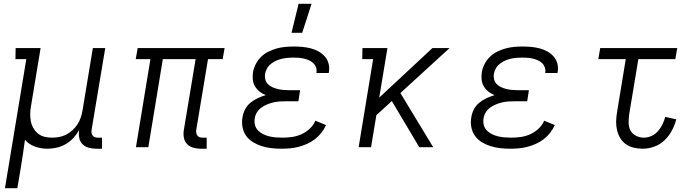

<svg xmlns="http://www.w3.org/2000/svg" viewBox="-20 -772 3640 1007"><path d="M6 215 118 -462H61L62 -520H193L143 -218Q139 -198 138.5 -177.5Q138 -157 141.5 -137.5Q145 -118 154.5 -101Q164 -84 178.5 -72Q193 -60 212.5 -55Q232 -50 252 -50Q271 -50 290.5 -53.5Q310 -57 328 -66.5Q346 -76 361 -90Q376 -104 387 -121Q398 -138 404 -157Q410 -176 413 -194L467 -520H532L460 -89Q459 -81 460.5 -73.5Q462 -66 466.5 -60.5Q471 -55 478 -52.5Q485 -50 493 -50H515V8H483Q463 8 444 2.5Q425 -3 412 -16.5Q399 -30 395.5 -49.5Q392 -69 395 -89L396 -91Q383 -68 365 -48.5Q347 -29 324.5 -16Q302 -3 277 2.5Q252 8 228 8Q194 8 162.5 -3.5Q131 -15 111 -39Q106 -2 100.5 34.5Q95 71 89 108L71 215Z M1032 8Q1012 8 993 2.5Q974 -3 961 -16.5Q948 -30 944.5 -49.5Q941 -69 944 -89L1006 -462H834L758 0H693L769 -462H692L702 -520H1158L1148 -462H1071L1009 -89Q1008 -81 1009.5 -73.5Q1011 -66 1015.5 -60.5Q1020 -55 1027 -52.5Q1034 -50 1042 -50H1064V8Z M1456 8Q1429 8 1403 5Q1377 2 1353 -5.5Q1329 -13 1307.5 -26Q1286 -39 1271.5 -59Q1257 -79 1252 -105Q1247 -131 1252 -157Q1255 -178 1265.5 -198.5Q1276 -219 1294 -233.5Q1312 -248 1332.5 -257.5Q1353 -267 1374 -273Q1356 -280 1341.5 -291.5Q1327 -303 1317.5 -319Q1308 -335 1306 -354.5Q1304 -374 1307 -394Q1311 -416 1322 -437Q1333 -458 1350 -474.5Q1367 -491 1388.5 -501.5Q1410 -512 1432 -518Q1454 -524 1476.5 -526Q1499 -528 1521 -528Q1544 -528 1566 -526Q1588 -524 1609.5 -518.5Q1631 -513 1650 -502.5Q1669 -492 1683 -476.5Q1697 -461 1703 -439.5Q1709 -418 1705 -395L1704 -389H1639L1640 -393Q1642 -407 1637 -420Q1632 -433 1622 -442Q1612 -451 1599.5 -456.5Q1587 -462 1573 -465Q1559 -468 1545 -469Q1531 -470 1517 -470Q1502 -470 1487 -468.5Q1472 -467 1457 -463.5Q1442 -460 1428 -453.5Q1414 -447 1401 -437Q1388 -427 1380.5 -413Q1373 -399 1370 -384Q1368 -369 1371.5 -355Q1375 -341 1385 -331Q1395 -321 1408 -315Q1421 -309 1435 -305.5Q1449 -302 1463.5 -300.5Q1478 -299 1493 -299H1554L1545 -241H1484Q1467 -241 1450 -240Q1433 -239 1416.5 -235.5Q1400 -232 1383.5 -225.5Q1367 -219 1352 -208.5Q1337 -198 1327.5 -182.5Q1318 -167 1316 -150Q1313 -132 1317.5 -115.5Q1322 -99 1333.5 -87.5Q1345 -76 1360 -68.5Q1375 -61 1391.5 -57Q1408 -53 1426 -51.5Q1444 -50 1461 -50Q1486 -50 1511 -53.5Q1536 -57 1560 -67.5Q1584 -78 1604 -96.5Q1624 -115 1634 -139L1690 -116Q1680 -94 1665 -75Q1650 -56 1631 -41.5Q1612 -27 1590.5 -17.5Q1569 -8 1546.5 -2Q1524 4 1501 6Q1478 8 1456 8ZM1509 -600 1546 -752H1614L1565 -600Z M2252 0H2179L2035 -242L1954 -168L1926 0H1861L1937 -462H1880L1881 -520H2012L1969 -260L2248 -520H2338L2080 -284Z M2656 8Q2629 8 2603 5Q2577 2 2553 -5.5Q2529 -13 2507.5 -26Q2486 -39 2471.5 -59Q2457 -79 2452 -105Q2447 -131 2452 -157Q2455 -178 2465.5 -198.5Q2476 -219 2494 -233.5Q2512 -248 2532.5 -257.5Q2553 -267 2574 -273Q2556 -280 2541.5 -291.5Q2527 -303 2517.5 -319Q2508 -335 2506 -354.5Q2504 -374 2507 -394Q2511 -416 2522 -437Q2533 -458 2550 -474.5Q2567 -491 2588.5 -501.5Q2610 -512 2632 -518Q2654 -524 2676.5 -526Q2699 -528 2721 -528Q2744 -528 2766 -526Q2788 -524 2809.5 -518.5Q2831 -513 2850 -502.5Q2869 -492 2883 -476.5Q2897 -461 2903 -439.5Q2909 -418 2905 -395L2904 -389H2839L2840 -393Q2842 -407 2837 -420Q2832 -433 2822 -442Q2812 -451 2799.5 -456.5Q2787 -462 2773 -465Q2759 -468 2745 -469Q2731 -470 2717 -470Q2702 -470 2687 -468.5Q2672 -467 2657 -463.5Q2642 -460 2628 -453.5Q2614 -447 2601 -437Q2588 -427 2580.5 -413Q2573 -399 2570 -384Q2568 -369 2571.5 -355Q2575 -341 2585 -331Q2595 -321 2608 -315Q2621 -309 2635 -305.5Q2649 -302 2663.5 -300.5Q2678 -299 2693 -299H2754L2745 -241H2684Q2667 -241 2650 -240Q2633 -239 2616.5 -235.5Q2600 -232 2583.5 -225.5Q2567 -219 2552 -208.5Q2537 -198 2527.5 -182.5Q2518 -167 2516 -150Q2513 -132 2517.5 -115.5Q2522 -99 2533.5 -87.5Q2545 -76 2560 -68.5Q2575 -61 2591.5 -57Q2608 -53 2626 -51.5Q2644 -50 2661 -50Q2686 -50 2711 -53.5Q2736 -57 2760 -67.5Q2784 -78 2804 -96.5Q2824 -115 2834 -139L2890 -116Q2880 -94 2865 -75Q2850 -56 2831 -41.5Q2812 -27 2790.5 -17.5Q2769 -8 2746.5 -2Q2724 4 2701 6Q2678 8 2656 8Z M3351 8Q3327 8 3304 2.5Q3281 -3 3263 -15.5Q3245 -28 3233.5 -47Q3222 -66 3216.5 -88.5Q3211 -111 3211.5 -134.5Q3212 -158 3216 -182L3262 -462H3118L3128 -520H3532L3522 -462H3328L3280 -173Q3277 -151 3277 -128.5Q3277 -106 3286.5 -88Q3296 -70 3315.5 -60Q3335 -50 3357 -50Q3377 -50 3397 -59Q3417 -68 3431 -84Q3445 -100 3454.5 -119.5Q3464 -139 3469 -159L3527 -146Q3519 -116 3504 -87.5Q3489 -59 3465.5 -36.5Q3442 -14 3411.5 -3Q3381 8 3351 8Z"/></svg>

Font: Iosevka HT Light Extended
Style: Italic
Weight: 300
Width: 7
Italic angle: -9°
Monospace: yes
Designer: Belleve Invis
Foundry: Belleve Invis
Version: Version 32.3.0; ttfautohint (v1.8.4)